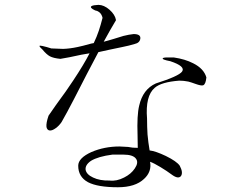

<svg xmlns="http://www.w3.org/2000/svg" viewBox="-20 -791 1040 809"><path d="M246.1 -585 196.3 -586.9 176.8 -592.8Q155.3 -598.6 149.4 -598.6Q140.6 -598.6 158.2 -583Q175.8 -561.5 190.4 -553.7Q205.1 -545.9 234.4 -543Q245.1 -544.9 272.5 -549.8Q288.1 -552.7 323.2 -560.5L357.4 -566.4Q333 -518.6 288.1 -451.2Q262.7 -412.1 215.8 -348.6L184.6 -303.7Q173.8 -272.5 175.8 -255.9Q178.7 -242.2 189.5 -241.2Q200.2 -240.2 214.8 -251Q228.5 -260.7 239.3 -276.4Q260.7 -313.5 292 -374Q310.5 -409.2 345.7 -478.5L394.5 -571.3L443.4 -582Q477.5 -588.9 495.1 -592.8Q524.4 -598.6 546.9 -605.5Q569.3 -610.4 571.3 -628.9Q573.2 -647.5 543 -647.5Q523.4 -645.5 500 -639.6Q486.3 -635.7 459 -627Q443.4 -622.1 435.5 -620.1Q423.8 -617.2 417 -615.2L445.3 -666L468.8 -706.1Q464.8 -729.5 441.4 -750Q418 -770.5 394.5 -770.5Q373 -769.5 366.2 -765.6Q355.5 -758.8 380.9 -747.1Q389.6 -746.1 397.5 -740.2Q408.2 -732.4 412.1 -715.8Q404.3 -685.5 396.5 -662.1Q387.7 -635.7 375 -609.4L364.3 -607.4Q326.2 -596.7 306.6 -592.8Q274.4 -585.9 246.1 -585ZM712.9 -548.8H694.3Q670.9 -549.8 666 -545.9Q661.1 -540 697.3 -533.2Q762.7 -511.7 747.1 -489.3Q732.4 -469.7 636.7 -439.5Q582 -415 566.4 -345.7Q556.6 -305.7 559.6 -221.7L560.5 -168Q550.8 -168 539.1 -168.9Q532.2 -169.9 519.5 -171.9L483.4 -173.8Q419.9 -173.8 365.2 -150.4Q309.6 -125 309.6 -92.8Q309.6 -45.9 350.6 -23.4Q391.6 -2 476.6 -2Q549.8 -2 586.9 -37.1Q620.1 -67.4 612.3 -109.4Q628.9 -103.5 656.2 -86.9Q683.6 -70.3 703.1 -55.7Q730.5 -35.2 742.2 -48.8Q752.9 -63.5 737.3 -92.8Q724.6 -111.3 678.7 -133.8Q635.7 -154.3 610.4 -157.2Q604.5 -191.4 601.6 -224.6Q599.6 -256.8 599.6 -291Q591.8 -386.7 631.8 -420.9Q659.2 -445.3 735.4 -451.2Q753.9 -451.2 773.4 -447.3Q785.2 -444.3 803.7 -437.5Q828.1 -428.7 835.9 -431.6Q846.7 -435.5 849.6 -464.8Q838.9 -502 793.9 -524.4Q759.8 -542 712.9 -548.8ZM454.1 -139.6H499Q542 -139.6 553.7 -121.1Q564.5 -105.5 547.9 -81.1Q532.2 -57.6 502.9 -43Q470.7 -26.4 441.4 -30.3Q400.4 -29.3 372.1 -43Q344.7 -55.7 340.8 -75.2Q337.9 -95.7 363.3 -113.3Q393.6 -131.8 454.1 -139.6Z"/></svg>

Font: BatangChe
Style: Regular
Weight: 400
Monospace: yes
Version: Version 2.21